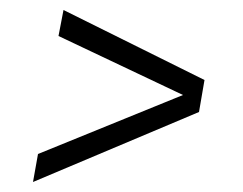

<svg xmlns="http://www.w3.org/2000/svg" viewBox="-20 -440 486 384"><path d="M46 -76 56 -132 346 -250 97 -368 107 -420 389 -280 378 -216Z"/></svg>

Font: Archivo ExtraCondensed Thin
Style: Italic
Weight: 250
Width: 2
Italic angle: -10°
Designer: Hector Gatti
Foundry: Omnibus-Type
Version: Version 2.001